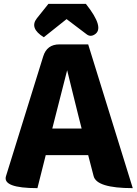

<svg xmlns="http://www.w3.org/2000/svg" viewBox="-20 -975 708 995"><path d="M267 -372 251 -309H403L387 -372Q377 -411 357 -493Q337 -575 328 -611Q285 -443 267 -372ZM174 0Q-8 0 11 -62L204 -683Q223 -745 288 -745H437L668 0Q480 0 465 -63L437 -171H217L174 0ZM207 -782Q131 -829 171 -880L231 -955H425Q525 -829 470 -796Q448 -782 428 -798L325 -876Z"/></svg>

Font: Swei Half Moon CJK SC
Style: Black
Weight: 900
Version: Version 2.071